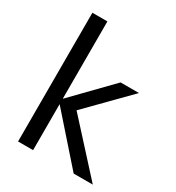

<svg xmlns="http://www.w3.org/2000/svg" viewBox="-174 -825 851 930"><g transform="rotate(30 252.0 -360.0)"><path d="M380 0 139 -273 356 -496H459L210 -243L211 -303L487 0ZM69 0V-720H153V0Z"/></g></svg>

Font: DM Sans 24pt
Style: Regular
Weight: 400
Designer: Colophon Foundry, Jonny Pinhorn
Foundry: Colophon Foundry
Version: Version 4.004;gftools[0.9.30]